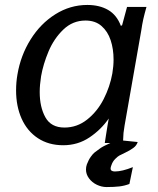

<svg xmlns="http://www.w3.org/2000/svg" viewBox="-20 -578 640 776"><path d="M45 -212.5Q45 -246 50.5 -277Q63.5 -354 103.5 -418.2Q143.5 -482.5 203.5 -520.2Q263.5 -558 333 -558Q382 -558 417 -537.8Q452 -517.5 468.5 -473.5L473.5 -476L493.5 -550H572Q564 -522 559.2 -500.8Q554.5 -479.5 551 -455L483.5 -70.5Q480.5 -52.5 479.2 -40.8Q478 -29 477.5 -10L536.5 -4Q532 10.5 518.5 20.2Q505 30 488 38Q468.5 47.5 462.2 50.8Q456 54 445.5 64.5Q435 75 430 90.5Q427 98 427 103Q427 115 444.5 115Q473.5 115 517 97.5L503 165.5Q483.5 173 462.2 175.5Q441 178 410.5 178Q391 178 371.5 168.8Q352 159.5 339.8 143Q327.5 126.5 327.5 107Q327.5 96.5 331 86.5Q338 68 346.8 55.8Q355.5 43.5 362.8 37.8Q370 32 385 21.5Q396.5 13 426 0H403.5Q405.5 -14.5 408.5 -32.5Q411.5 -50.5 414.5 -70L419.5 -99Q388.5 -54 341.5 -22.5Q294.5 9 235.5 9Q176.5 9 133.2 -19.5Q90 -48 67.5 -98.2Q45 -148.5 45 -212.5ZM434 -281Q439 -311 439 -337Q439 -380 427.2 -415.5Q415.5 -451 390.2 -473Q365 -495 325.5 -495Q274 -495 236 -458.5Q198 -422 176.2 -370.2Q154.5 -318.5 146 -269.5Q140.5 -234.5 140.5 -206Q140.5 -145 163.5 -103.8Q186.5 -62.5 240.5 -62.5Q291.5 -62.5 332.2 -94.8Q373 -127 398.8 -177.2Q424.5 -227.5 434 -281Z"/></svg>

Font: JuliaMono
Style: Italic
Weight: 400
Italic angle: -9°
Monospace: yes
Designer: cormullion
Foundry: corm
Version: Version 0.057; ttfautohint (v1.8.4)